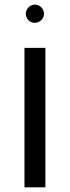

<svg xmlns="http://www.w3.org/2000/svg" viewBox="-20 -804 300 824"><path d="M85 -598.6Q107.4 -598.6 174.8 -598.6Q174.8 -449.2 174.8 0Q152.3 0 85 0Q85 -15.6 85 -37.1Q85 -140.6 85 -375Q85 -430.7 85 -598.6ZM90.8 -745.1Q90.8 -760.7 102.5 -772.5Q114.3 -784.2 129.9 -784.2Q145.5 -784.2 157.2 -772.5Q168.9 -760.7 168.9 -745.1Q168.9 -729.5 157.2 -717.8Q145.5 -706.1 129.9 -706.1Q113.3 -706.1 101.6 -717.8Q90.8 -729.5 90.8 -745.1Z"/></svg>

Font: Noto Sans Hebrew DECATHLON 
Style: Regular
Weight: 400
Designer: Monotype Design team
Version: Version 1.03 uh